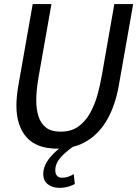

<svg xmlns="http://www.w3.org/2000/svg" viewBox="-20 -720 678 948"><path d="M263.5 14Q160.5 14 110.8 -42.5Q61 -99 61 -199.5Q61 -220.5 63.5 -246Q66 -271.5 70.5 -297L141.5 -700H234L171 -343Q165.5 -311.5 162.2 -281.5Q159 -251.5 159 -224.5Q159 -180.5 170 -145.5Q181 -110.5 207 -90.2Q233 -70 279 -70Q331.5 -70 366.8 -95.2Q402 -120.5 424.8 -161.5Q447.5 -202.5 460.8 -250.2Q474 -298 482 -343L544.5 -700H637.5L566.5 -297Q549.5 -201 510.2 -131.2Q471 -61.5 409.2 -23.8Q347.5 14 263.5 14ZM299.5 -5 346 0Q322.5 17 301.2 35.5Q280 54 266.5 75Q253 96 253 120Q253 157.5 287.5 157.5Q302.5 157.5 316.2 152.8Q330 148 344 140L349.5 188.5Q336 196 316.2 201.8Q296.5 207.5 273 207.5Q239 207.5 216.2 189.8Q193.5 172 193.5 138.5Q194 97.5 226.2 58.5Q258.5 19.5 299.5 -5Z"/></svg>

Font: Cabin
Style: Italic
Weight: 400
Width: 4
Italic angle: -10°
Designer: Pablo Impallari
Foundry: Pablo Impallari. http://www.impallari.com Igino Marini. http://www.ikern.com
Version: Version 3.001